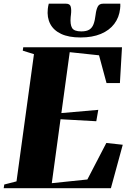

<svg xmlns="http://www.w3.org/2000/svg" viewBox="-42 -992 670 1012"><path d="M-22.5 0 -19.5 -19.5 45 -36 137 -706.5 78 -725 80.5 -743H601L590 -554H519.5L480 -700.5L325.5 -717L281.5 -396L476 -413L465.5 -353L277 -363.5L231 -26.5L418.5 -46L518.5 -238.5L605 -229L542.5 0ZM306.5 -972.5Q327 -972.5 331 -956.2Q335 -940 332 -915Q331.5 -911.5 331.2 -908.2Q331 -905 330.5 -902Q327 -863 337.8 -844.8Q348.5 -826.5 386.5 -826.5Q414 -826.5 429 -836Q444 -845.5 451.2 -865Q458.5 -884.5 462 -915Q465 -940 472.8 -956.2Q480.5 -972.5 500.5 -972.5H592Q592.5 -966 592.2 -959.2Q592 -952.5 591 -945.5Q586 -900 560.2 -866Q534.5 -832 489.5 -813.2Q444.5 -794.5 382.5 -794.5Q320.5 -794.5 280.5 -813.2Q240.5 -832 222.8 -866Q205 -900 210 -945.5Q211 -952.5 212 -959.2Q213 -966 215 -972.5Z"/></svg>

Font: Merriweather 144pt Black
Style: Italic
Weight: 900
Italic angle: -7.8°
Version: Version 2.101